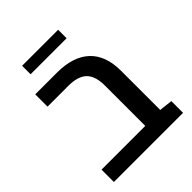

<svg xmlns="http://www.w3.org/2000/svg" viewBox="-206 -833 944 944"><g transform="rotate(-45 266.0 -361.5)"><path d="M28.8 0V-85.9H333L440.4 -89.4L509.8 -81.5V0ZM333 -24.4V-365.7Q333 -432.1 302.5 -462.4Q272 -492.7 204.1 -492.7H60.1V-578.1H210.9Q322.8 -578.1 381.6 -523.2Q440.4 -468.3 440.4 -361.8V-24.4ZM113.8 -664.1V-723.1H364.3V-664.1Z"/></g></svg>

Font: Heebo Medium
Style: Regular
Weight: 500
Designer: Oded Ezer
Foundry: Ezer Type House
Version: Version 3.100